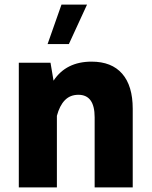

<svg xmlns="http://www.w3.org/2000/svg" viewBox="-20 -817 662 837"><path d="M248 -796.9H359.4L280.3 -625H187.5ZM228 0H62V-543.5H200.2L213.4 -465.3Q268.1 -548.3 379.4 -548.3Q466.8 -548.3 512.7 -495.6Q558.6 -442.9 558.6 -342.8V0H392.6V-305.7Q392.6 -403.8 321.8 -403.8Q285.6 -403.8 262.7 -380.1Q239.7 -356.4 228 -312Z"/></svg>

Font: Estedad-FD ExtraBold
Style: Regular
Weight: 800
Designer: Amin Abedi
Version: Version 7.3